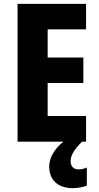

<svg xmlns="http://www.w3.org/2000/svg" viewBox="-20 -734 514 995"><path d="M346 102C346 72 362 44 405 0H426V-133H227V-304H412V-436H227V-582H426V-714H71V0H309C260 39 235 85 235 129C235 197 278 241 357 241C389 241 413 234 430 228V134C419 139 405 144 386 144C361 144 346 127 346 102Z"/></svg>

Font: Noto Sans Sinhala UI Condensed ExtraBold
Style: Regular
Weight: 800
Width: 3
Designer: Jelle Bosma - Monotype Design Team
Foundry: Monotype Imaging Inc.
Version: Version 2.006